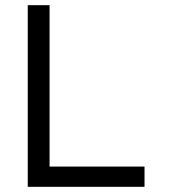

<svg xmlns="http://www.w3.org/2000/svg" viewBox="-20 -720 652 740"><path d="M87 0V-700H171V-78H537V0Z"/></svg>

Font: Space Mono
Style: Regular
Weight: 400
Monospace: yes
Designer: Colophon Foundry + Benjamin Critton
Foundry: Colophon Foundry & Benjamin Critton
Version: Version 1.003; ttfautohint (v1.8.4.7-5d5b)